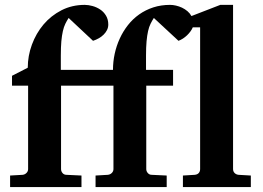

<svg xmlns="http://www.w3.org/2000/svg" viewBox="-20 -760 1067 780"><path d="M723.1 0V-46.9L771 -49.8Q781.7 -50.8 787.4 -57.1Q793 -63.5 793 -73.2V-648.9H763.2Q759.8 -640.6 753.7 -632.3Q747.6 -624 740 -616.7Q732.4 -609.4 723.4 -603.5Q714.4 -597.7 705.1 -594.2L605 -687Q597.7 -675.8 591.6 -663.3Q585.4 -650.9 581.5 -633.5Q577.6 -616.2 575.4 -592.3Q573.2 -568.4 573.2 -534.2V-476.1H683.1V-412.1H574.2V-73.2Q574.2 -64 580.6 -56.9Q586.9 -49.8 596.2 -49.8L657.2 -46.9V0H368.2V-46.9L418 -49.8Q427.7 -50.8 434.3 -57.4Q440.9 -64 440.9 -73.2V-412.1H228V-73.2Q228 -64 234.1 -56.9Q240.2 -49.8 250 -49.8L311 -46.9V0H21V-46.9L71.8 -49.8Q81.1 -50.8 87.6 -57.4Q94.2 -64 94.2 -73.2V-412.1H28.8V-452.1L92.8 -484.9Q92.8 -532.7 109.6 -578.6Q126.5 -624.5 156.7 -660.4Q187 -696.3 229.7 -718.3Q272.5 -740.2 324.2 -740.2Q338.9 -740.2 355.7 -735.6Q372.6 -731 387 -721.4Q401.4 -711.9 410.6 -696.5Q419.9 -681.2 419.9 -660.2Q419.9 -648.4 414.8 -638.2Q409.7 -627.9 401.1 -619.4Q392.6 -610.8 381.3 -604.5Q370.1 -598.1 357.9 -594.2L258.8 -687Q251.5 -675.8 245.4 -663.3Q239.3 -650.9 235.4 -633.5Q231.4 -616.2 229.2 -592.3Q227.1 -568.4 227.1 -534.2V-476.1H439Q439 -509.3 446 -541.7Q453.1 -574.2 466.6 -603.5Q480 -632.8 499.8 -658Q519.5 -683.1 545.4 -701.4Q571.3 -719.7 602.8 -730Q634.3 -740.2 670.9 -740.2Q682.1 -740.2 694.8 -737.3Q707.5 -734.4 719.5 -728.8Q731.4 -723.1 741.5 -714.6Q751.5 -706.1 757.8 -694.8L875 -740.2H926.8V-73.2Q926.8 -63.5 933.1 -57.1Q939.5 -50.8 949.2 -49.8L999 -46.9V0Z"/></svg>

Font: Charis SIL Eur
Style: Bold
Weight: 700
Foundry: SIL International
Version: Version 5.000